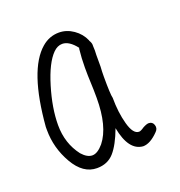

<svg xmlns="http://www.w3.org/2000/svg" viewBox="-81 -650 489 522"><g transform="rotate(-20 163.5 -389.0)"><path d="M179 -378Q179 -295 147 -255Q130 -235 115 -235Q100 -235 85 -252Q55 -291 55 -344Q55 -393 73 -452.5Q91 -512 115 -536Q127 -548 141 -548Q161 -548 181 -522L180 -520Q177 -493 177 -466Q177 -442 178 -422Q179 -402 179 -378ZM253 -211Q274 -211 298 -236Q306 -244 302.5 -254.5Q299 -265 288 -265Q282 -265 271 -259Q261 -252 256 -252Q239 -252 229.5 -286.5Q220 -321 220 -363Q217 -374 217 -425Q217 -441 218 -454V-484V-488Q219 -501 218 -513V-517Q218 -523 213 -531V-532Q204 -553 184.5 -566.5Q165 -580 143 -580Q115 -580 93 -561Q35 -511 22 -351V-342Q22 -290 48.5 -244Q75 -198 115 -198Q146 -198 164.5 -219Q183 -240 199 -283Q212 -214 253 -211Z"/></g></svg>

Font: Neythal
Style: Regular
Weight: 400
Designer: Tharique Azeez
Foundry: Tharique Azeez
Version: Version 0.44